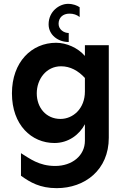

<svg xmlns="http://www.w3.org/2000/svg" viewBox="-20 -728 647 997"><path d="M296.9 -383.8C344.7 -383.8 385.7 -361.3 420.9 -323.2V-252.9C420.9 -164.1 359.4 -110.4 293.9 -110.4C219.7 -110.4 170.9 -168.9 170.9 -243.2C170.9 -316.4 219.7 -383.8 296.9 -383.8ZM271.5 -505.9C144.5 -505.9 42 -406.2 42 -243.2C42 -79.1 143.6 14.6 262.7 14.6C335.9 14.6 392.6 -29.3 420.9 -83V2.9C420.9 80.1 354.5 133.8 266.6 133.8C181.6 133.8 133.8 94.7 88.9 67.4V184.6C136.7 218.8 187.5 249 274.4 249C420.9 249 544.9 154.3 544.9 -12.7V-493.2H420.9V-437.5C384.8 -479.5 325.2 -505.9 271.5 -505.9ZM336.9 -556.6C312.5 -556.6 284.2 -574.2 284.2 -604.5C284.2 -635.7 305.7 -657.2 340.8 -657.2C361.3 -657.2 378.9 -651.4 393.6 -639.6V-690.4C380.9 -699.2 360.4 -708 333 -708C289.1 -708 232.4 -669.9 232.4 -601.6C232.4 -546.9 281.2 -509.8 336.9 -509.8Z"/></svg>

Font: Sen-gleads
Style: Bold
Weight: 700
Designer: Kosal Sen, Philatype
Foundry: Philatype
Version: Version 1.004; ttfautohint (v1.8.3)